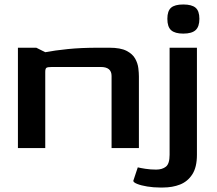

<svg xmlns="http://www.w3.org/2000/svg" viewBox="-20 -661 970 857"><path d="M60 0V-448H142L182 -428Q224 -436 283 -442Q342 -448 418 -448H468Q518 -448 545 -434Q572 -420 583.5 -399Q595 -378 597.5 -356.5Q600 -335 600 -320V0H478V-322Q478 -362 430 -362H212Q193 -362 187.5 -358.5Q182 -355 182 -340V0ZM798 -511Q761 -511 744 -526Q727 -541 727 -577Q727 -612 743.5 -626.5Q760 -641 798 -641Q836 -641 853 -626.5Q870 -612 870 -577Q870 -542 853 -526.5Q836 -511 798 -511ZM694 176Q665 176 637.5 171.5Q610 167 592.5 160Q575 153 575 146L595 86Q607 89 629.5 92.5Q652 96 677 96Q704 96 720.5 83Q737 70 737 30V-448H859V30Q859 85 838.5 117Q818 149 784 162.5Q750 176 707 176Z"/></svg>

Font: Goldman
Style: Regular
Weight: 400
Designer: Jaikishan Patel
Version: Version 1.000; ttfautohint (v1.8.3)